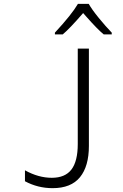

<svg xmlns="http://www.w3.org/2000/svg" viewBox="-20 -967 640 1000"><path d="M110 -23V-80Q180 -41 250 -41Q319 -41 352 -84Q385 -127 385 -217V-714H443V-207Q443 -101 396.5 -44Q350 13 254 13Q177 13 110 -23ZM266 -797Q354 -892 386 -947H442Q459 -917 494.5 -873.5Q530 -830 562 -797V-788H520Q488 -814 428 -882L413 -899Q343 -818 307 -788H266Z"/></svg>

Font: Noto Sans Mono UI Light
Style: Regular
Weight: 300
Monospace: yes
Designer: Monotype Design team
Foundry: Monotype Imaging Inc.
Version: Version 1.000